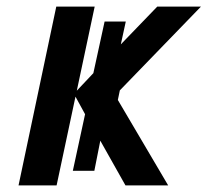

<svg xmlns="http://www.w3.org/2000/svg" viewBox="-20 -560 627 580"><path d="M36 0 150 -540H266L212 -286L262 -339L296 -495H360L345 -426L455 -540H587L342 -287L336 -258L488 0H359L283 -135L265 -44H200L237 -215L208 -268L151 0Z"/></svg>

Font: Noto Sans UI Medium
Style: Italic
Weight: 500
Italic angle: -12°
Designer: Monotype Design Team
Foundry: Monotype Imaging Inc.
Version: Version 1.901